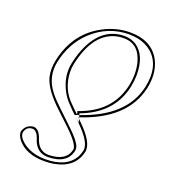

<svg xmlns="http://www.w3.org/2000/svg" viewBox="-125 -532 763 860"><g transform="rotate(20 256.0 -102.0)"><path d="M260.3 -2 275.4 13.2Q351.6 86.9 342.8 131.8Q325.2 213.9 227.5 231.4Q206.1 234.9 184.1 234.9Q98.1 234.9 56.2 186Q37.1 162.6 40.5 143.1Q52.2 109.9 86.4 106Q111.3 106 125.5 143.1Q127 147 127.9 149.9Q145 201.2 191.9 202.1Q275.4 200.7 288.6 142.1Q293 116.7 224.1 51.8L165 -3.9Q91.8 -72.3 77.6 -126.5Q68.8 -163.6 77.6 -206.1Q106.9 -344.7 222.2 -406.2Q283.7 -439 349.1 -439Q454.1 -439 494.1 -360.8Q521.5 -305.7 505.9 -231Q470.7 -70.8 260.3 -2ZM237.3 -23.9 212.4 -48.8Q161.1 -98.1 156.2 -175.3Q155.3 -198.2 159.2 -216.8Q194.3 -383.3 305.2 -402.8Q318.4 -404.8 331.1 -404.8Q404.3 -404.8 425.3 -322.3Q437.5 -271.5 425.3 -213.9Q395 -76.7 246.6 -26.9L251.5 -11.2ZM241.7 -6.3 257.3 -11.7Q462.4 -79.6 496.1 -232.9Q518.6 -338.9 456.5 -393.6Q429.2 -416.5 391.1 -424.8Q370.6 -428.7 349.1 -429.2Q248.5 -429.2 172.4 -358.9Q107.9 -298.3 87.4 -204.1Q70.8 -127 122.1 -63.5Q140.6 -40.5 171.9 -11.2L231 44.9Q289.6 99.6 297.4 126Q299.8 136.2 298.3 144Q282.7 211.4 191.9 211.9Q140.6 211.9 120.6 159.7Q119.1 155.8 118.7 152.8Q106.9 117.7 86.4 116.2Q59.1 116.2 51.3 141.6Q50.8 144 50.3 145Q45.9 166 76.2 191.4Q102.5 212.4 140.1 220.7Q161.6 225.1 184.1 225.1Q287.1 225.1 322.3 160.2Q329.6 145.5 333 129.9Q340.3 89.4 268.1 20ZM230 -16.6 270.5 20.5 258.8 -20.5Q405.3 -74.7 435.1 -211.9Q440.9 -240.2 441.4 -268.6Q441.4 -362.3 387.7 -398.9Q362.8 -415 331.1 -415Q231.9 -415 179.7 -310.1Q160.2 -270.5 149.4 -219.2Q135.3 -152.3 173.3 -84Q187.5 -59.6 205.6 -42Z"/></g></svg>

Font: Linux Biolinum Outline O
Style: Italic
Weight: 400
Italic angle: -12°
Designer: Philipp H. Poll
Foundry: Philipp H. Poll
Version: Version 0.6.2